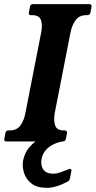

<svg xmlns="http://www.w3.org/2000/svg" viewBox="-29 -680 460 923"><path d="M234 -136Q228 -102 236 -77.5Q244 -53 277 -53H282Q295 -53 293 -40L288 -13Q285 0 272 0H2Q-11 0 -8 -13L-3 -40Q-1 -53 12 -53H18Q52 -53 69.5 -77.5Q87 -102 93 -136L169 -524Q176 -559 168 -583Q160 -607 126 -607H120Q107 -607 110 -620L115 -647Q117 -660 130 -660H400Q413 -660 411 -647L406 -620Q403 -607 390 -607H385Q352 -607 334.5 -583Q317 -559 310 -524ZM282 -16Q283 -14 284 -11Q285 -8 284 -6Q283 0 272 0Q268 0 253.5 4Q239 8 222 17Q205 26 190.5 42.5Q176 59 171 83Q165 114 179 134.5Q193 155 227 155Q243 155 260 149Q277 143 290.5 137.5Q304 132 308 132Q316 132 314 143L307 178Q305 188 298 192Q241 223 196 223Q148 223 121.5 201.5Q95 180 86 149.5Q77 119 82 92Q90 52 114 25.5Q138 -1 167.5 -16Q197 -31 222.5 -37.5Q248 -44 258 -44Q266 -44 271 -36Z"/></svg>

Font: Young Serif Light
Style: Italic
Weight: 300
Italic angle: -10.979°
Designer: Bastien Sozeau
Foundry: NBR — Bastien Sozeau
Version: Version 5.001